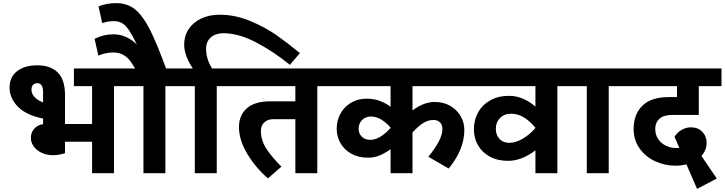

<svg xmlns="http://www.w3.org/2000/svg" viewBox="-20 -1106 4627 1226"><path d="M801 -556H708V0H568V-201H395V-128Q356 -115 319 -115Q278 -115 245.5 -130.5Q213 -146 195 -171.5Q177 -197 177 -226Q177 -259 198.5 -284Q220 -309 255 -313V-349Q146 -371 93.5 -425.5Q41 -480 41 -547Q41 -614 89 -651.5Q137 -689 218 -689Q302 -689 348.5 -643.5Q395 -598 395 -500V-314H568V-556H452V-669H801ZM255 -452V-518Q255 -575 218 -575Q201 -575 191 -564Q181 -553 181 -534Q181 -508 200 -487Q219 -466 255 -452Z M1130 -556H1036V0H896V-556H782V-669H843L821 -703Q778 -771 705 -771Q654 -771 608 -751L584 -858Q641 -887 704 -887Q786 -887 854 -822Q824 -882 804 -912.5Q784 -943 761.5 -957Q739 -971 706 -971Q667 -971 633 -958L609 -1065Q659 -1086 721 -1086Q786 -1086 832.5 -1053.5Q879 -1021 920.5 -948Q962 -875 1013 -741L1040 -669H1130Z M1296 -794Q1296 -729 1334 -669H1458V-556H1364V0H1224V-556H1110V-669H1211Q1156 -752 1156 -822Q1156 -877 1184.5 -920Q1213 -963 1264.5 -987.5Q1316 -1012 1383 -1012Q1481 -1012 1576.5 -972.5Q1672 -933 1744 -882.5Q1816 -832 1895 -767L1831 -692Q1724 -779 1613 -836.5Q1502 -894 1406 -894Q1358 -894 1327 -868Q1296 -842 1296 -794Z M2100 -556H2006V0H1866V-345H1726Q1690 -345 1668 -325Q1646 -305 1646 -269Q1646 -212 1678.5 -160Q1711 -108 1777 -42L1691 33Q1615 -32 1560.5 -121Q1506 -210 1506 -295Q1506 -370 1556 -414.5Q1606 -459 1708 -459H1866V-556H1438V-669H2100Z M2614 -556V-401Q2687 -455 2755 -455Q2813 -455 2856 -429.5Q2899 -404 2922 -363Q2945 -322 2945 -277Q2945 -151 2845 -30L2715 -105Q2805 -214 2805 -282Q2805 -309 2789.5 -324.5Q2774 -340 2748 -340Q2713 -340 2681 -319.5Q2649 -299 2614 -260V0H2474V-153Q2440 -129 2405.5 -114Q2371 -99 2329 -99Q2269 -99 2224 -124Q2179 -149 2154.5 -191Q2130 -233 2130 -284Q2130 -337 2154 -380.5Q2178 -424 2221.5 -450Q2265 -476 2322 -476Q2368 -476 2407 -461Q2446 -446 2474 -424V-556H2080V-669H2974V-556ZM2474 -289V-291Q2447 -323 2414.5 -342.5Q2382 -362 2349 -362Q2315 -362 2292.5 -340Q2270 -318 2270 -284Q2270 -253 2290.5 -233Q2311 -213 2345 -213Q2377 -213 2410.5 -234Q2444 -255 2474 -289Z M3633 -556H3539V0H3399V-146Q3311 -79 3225 -79Q3157 -79 3107.5 -106Q3058 -133 3032 -179Q3006 -225 3006 -281Q3006 -340 3033 -388.5Q3060 -437 3111 -465.5Q3162 -494 3230 -494Q3280 -494 3323.5 -474Q3367 -454 3399 -425V-556H2954V-669H3633ZM3399 -289V-290Q3366 -331 3326.5 -355.5Q3287 -380 3244 -380Q3200 -380 3173 -352.5Q3146 -325 3146 -284Q3146 -245 3169 -219.5Q3192 -194 3233 -194Q3273 -194 3318 -220.5Q3363 -247 3399 -289Z M3961 -556H3867V0H3727V-556H3613V-669H3961Z M4164 -283Q4164 -245 4183 -217.5Q4202 -190 4232.5 -175.5Q4263 -161 4295 -161Q4310 -161 4318 -162L4287 -233Q4305 -261 4333 -277Q4361 -293 4391 -293Q4437 -293 4464.5 -264.5Q4492 -236 4492 -194Q4492 -148 4459 -110L4557 34L4431 100L4363 -57Q4332 -48 4293 -48Q4226 -48 4164.5 -76Q4103 -104 4064.5 -157.5Q4026 -211 4026 -283Q4026 -376 4082 -431Q4138 -486 4250 -486H4303V-556H3941V-669H4587V-556H4442V-372H4273Q4217 -372 4190.5 -347.5Q4164 -323 4164 -283Z"/></svg>

Font: Martel Sans ExtraBold
Style: Regular
Weight: 800
Designer: Dan Reynolds and Mathieu Réguer
Foundry: Dan Reynolds and Mathieu Réguer
Version: Version 1.002; ttfautohint (v1.1) -l 5 -r 5 -G 72 -x 0 -D la